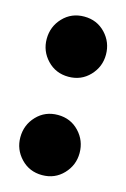

<svg xmlns="http://www.w3.org/2000/svg" viewBox="-90 -560 412 626"><g transform="rotate(15 116.0 -247.5)"><path d="M216 -81Q216 -40 187.5 -10Q159 20 116 20Q73 20 44.5 -10Q16 -40 16 -81Q16 -123 44.5 -153Q73 -183 116 -183Q159 -183 187.5 -153Q216 -123 216 -81ZM216 -413Q216 -372 187.5 -342Q159 -312 116 -312Q73 -312 44.5 -342Q16 -372 16 -413Q16 -455 44.5 -485Q73 -515 116 -515Q159 -515 187.5 -485Q216 -455 216 -413Z"/></g></svg>

Font: Fira Sans Condensed Black
Style: Regular
Weight: 900
Width: 3
Designer: Carrois Corporate & Edenspiekermann AG
Foundry: Carrois Corporate GbR & Edenspiekermann AG
Version: Version 4.203